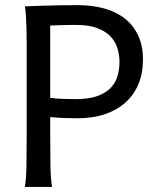

<svg xmlns="http://www.w3.org/2000/svg" viewBox="-20 -738 623 758"><path d="M178.2 -212.4Q178.2 -139.6 179.2 -84.2Q180.2 -28.8 185.5 0H78.1Q83.5 -29.3 84.5 -84.7Q85.4 -140.1 85.4 -212.4V-558.1Q85.4 -592.3 84.7 -621.8Q84 -651.4 82.5 -674.8Q81.1 -698.2 78.1 -712.9Q108.9 -713.9 143.1 -715.3Q172.4 -716.3 209.2 -717Q246.1 -717.8 285.6 -717.8Q344.7 -717.8 392.6 -704.3Q440.4 -690.9 474.1 -663.8Q507.8 -636.7 526.1 -596.4Q544.4 -556.2 544.4 -502.9Q544.4 -449.2 526.6 -406.2Q508.8 -363.3 475.3 -333.3Q441.9 -303.2 393.8 -287.1Q345.7 -271 285.6 -271Q258.8 -271 230.5 -272.2Q202.1 -273.4 178.2 -275.9ZM178.2 -351.6Q201.7 -348.6 226.1 -347.7Q250.5 -346.7 278.3 -346.7Q329.6 -346.7 363 -358.4Q396.5 -370.1 416.3 -390.4Q436 -410.6 443.8 -437.3Q451.7 -463.9 451.7 -493.2Q451.7 -522.5 443.1 -549.1Q434.6 -575.7 414.8 -595.7Q395 -615.7 362.3 -627.7Q329.6 -639.6 280.8 -639.6Q263.7 -639.6 250 -639.4Q236.3 -639.2 224.6 -638.9Q212.9 -638.7 201.7 -638.2Q190.4 -637.7 178.2 -637.2Z"/></svg>

Font: Andika Afr
Style: Regular
Weight: 400
Designer: Victor Gaultney, Annie Olsen, Julie Remington, Don Collingsworth, Eric Hays, Becca Hirsbrunner
Foundry: SIL International
Version: Version 5.000